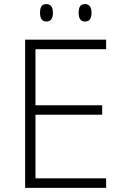

<svg xmlns="http://www.w3.org/2000/svg" viewBox="-20 -905 592 925"><path d="M172.9 -843.3C172.9 -815.4 183.1 -801.3 203.6 -801.3C224.6 -801.3 234.9 -815.4 234.9 -843.3C234.9 -871.1 224.6 -885.3 203.6 -885.3C182.6 -885.3 172.9 -873 172.9 -843.3ZM358.9 -843.3C358.9 -815.4 369.1 -801.3 389.6 -801.3C410.6 -801.3 420.9 -815.4 420.9 -843.3C420.9 -871.1 410.6 -885.3 389.6 -885.3C368.7 -885.3 358.9 -873 358.9 -843.3ZM491.2 -45.9H150.9V-352.1H472.2V-397.9H150.9V-668H491.2V-713.9H101.1V0H491.2Z"/></svg>

Font: Open Sans 300
Style: Regular
Weight: 300
Foundry: Ascender Corporation
Version: Version 1.100;PS 001.100;hotconv 1.0.88;makeotf.lib2.5.64775